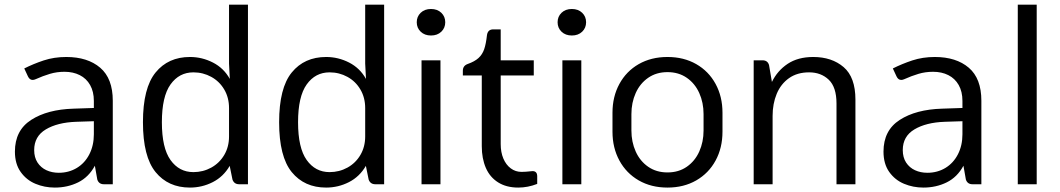

<svg xmlns="http://www.w3.org/2000/svg" viewBox="-20 -808 4648 842"><path d="M474.6 -366.2V0H435.5Q413.6 0 406.7 -20.5L396 -81.1Q369.1 -31.2 322.8 -8.3Q276.4 14.6 220.2 14.6Q175.3 14.6 135.5 -2Q95.7 -18.6 70.6 -54Q45.4 -89.4 45.4 -143.1Q45.4 -236.3 116.7 -282.2Q188 -328.1 302.7 -331.5L391.6 -334.5V-365.2Q391.6 -406.2 375.2 -435.1Q358.9 -463.9 329.8 -478.5Q300.8 -493.2 262.7 -493.2Q229 -493.2 198.7 -484.1Q168.5 -475.1 135.7 -460.4Q129.4 -457.5 123 -457.5Q109.9 -457.5 102.5 -473.1L86.4 -507.8Q126 -527.8 171.6 -543Q217.3 -558.1 270.5 -558.1Q364.3 -558.1 419.4 -511Q474.6 -463.9 474.6 -366.2ZM391.6 -219.2V-276.4L314 -273.9Q231.9 -271 180.9 -240.5Q129.9 -210 129.9 -149.9Q129.9 -117.7 144.5 -95.2Q159.2 -72.8 183.6 -61.5Q208 -50.3 237.8 -50.3Q281.7 -50.3 316.9 -71.5Q352.1 -92.8 371.8 -131.3Q391.6 -169.9 391.6 -219.2Z M1067.4 -787.6V0H1028.8Q1006.8 0 999.5 -20.5L987.3 -80.6Q960 -33.2 913.1 -9.3Q866.2 14.6 813 14.6Q717.8 14.6 662.4 -53.2Q606.9 -121.1 606.9 -272Q606.9 -422.4 662.4 -490.2Q717.8 -558.1 813 -558.1Q866.2 -558.1 913.8 -533.7Q961.4 -509.3 987.8 -461.9L984.4 -529.3V-787.6ZM984.4 -209.5V-334Q984.4 -379.9 963.4 -415.5Q942.4 -451.2 906.5 -470.9Q870.6 -490.7 828.1 -490.7Q765.6 -490.7 727.8 -437.7Q689.9 -384.8 689.9 -272Q689.9 -159.2 727.8 -106.2Q765.6 -53.2 828.1 -53.2Q870.6 -53.2 906.5 -73Q942.4 -92.8 963.4 -128.4Q984.4 -164.1 984.4 -209.5Z M1664.6 -787.6V0H1626Q1604 0 1596.7 -20.5L1584.5 -80.6Q1557.1 -33.2 1510.3 -9.3Q1463.4 14.6 1410.2 14.6Q1314.9 14.6 1259.5 -53.2Q1204.1 -121.1 1204.1 -272Q1204.1 -422.4 1259.5 -490.2Q1314.9 -558.1 1410.2 -558.1Q1463.4 -558.1 1511 -533.7Q1558.6 -509.3 1585 -461.9L1581.5 -529.3V-787.6ZM1581.5 -209.5V-334Q1581.5 -379.9 1560.5 -415.5Q1539.6 -451.2 1503.7 -470.9Q1467.8 -490.7 1425.3 -490.7Q1362.8 -490.7 1325 -437.7Q1287.1 -384.8 1287.1 -272Q1287.1 -159.2 1325 -106.2Q1362.8 -53.2 1425.3 -53.2Q1467.8 -53.2 1503.7 -73Q1539.6 -92.8 1560.5 -128.4Q1581.5 -164.1 1581.5 -209.5Z M1807.6 -710.4Q1807.6 -735.4 1825 -752Q1842.3 -768.6 1870.1 -768.6Q1897.9 -768.6 1915.3 -752Q1932.6 -735.4 1932.6 -710.4Q1932.6 -685.5 1915.3 -668.9Q1897.9 -652.3 1870.1 -652.3Q1842.3 -652.3 1825 -668.9Q1807.6 -685.5 1807.6 -710.4ZM1911.6 -543.5V0H1828.6V-543.5Z M2315.4 -57.6Q2335.9 -57.6 2335.9 -34.7V-1.5Q2294.9 14.6 2252.9 14.6Q2200.7 14.6 2164.6 -8.1Q2128.4 -30.8 2110.6 -71.8Q2092.8 -112.8 2092.8 -167V-477.1H2009.8V-498Q2009.8 -519.5 2030.8 -527.3Q2061.5 -538.1 2078.4 -553.5Q2095.2 -568.8 2103.3 -592Q2111.3 -615.2 2115.7 -654.8Q2119.6 -679.2 2143.1 -679.2H2175.8V-543.5H2320.8V-477.1H2175.8V-176.3Q2175.8 -140.1 2187.5 -112.5Q2199.2 -85 2220 -69.6Q2240.7 -54.2 2267.1 -54.2Q2284.2 -54.2 2309.6 -57.1Q2311.5 -57.6 2315.4 -57.6Z M2425.3 -710.4Q2425.3 -735.4 2442.6 -752Q2460 -768.6 2487.8 -768.6Q2515.6 -768.6 2533 -752Q2550.3 -735.4 2550.3 -710.4Q2550.3 -685.5 2533 -668.9Q2515.6 -652.3 2487.8 -652.3Q2460 -652.3 2442.6 -668.9Q2425.3 -685.5 2425.3 -710.4ZM2529.3 -543.5V0H2446.3V-543.5Z M2666 -230.5V-313.5Q2666 -384.3 2696.3 -439.9Q2726.6 -495.6 2781.2 -526.9Q2835.9 -558.1 2907.2 -558.1Q2978.5 -558.1 3033.2 -526.9Q3087.9 -495.6 3118.2 -439.9Q3148.4 -384.3 3148.4 -313.5V-230.5Q3148.4 -159.7 3118.2 -104Q3087.9 -48.3 3033.2 -16.8Q2978.5 14.6 2907.2 14.6Q2835.9 14.6 2781.2 -16.8Q2726.6 -48.3 2696.3 -104Q2666 -159.7 2666 -230.5ZM3065.4 -235.8V-307.6Q3065.4 -357.9 3046.6 -399.9Q3027.8 -441.9 2991.9 -466.8Q2956.1 -491.7 2907.2 -491.7Q2858.4 -491.7 2822.5 -466.8Q2786.6 -441.9 2767.8 -399.9Q2749 -357.9 2749 -307.6V-235.8Q2749 -185.5 2767.8 -143.6Q2786.6 -101.6 2822.5 -76.7Q2858.4 -51.8 2907.2 -51.8Q2956.1 -51.8 2991.9 -76.7Q3027.8 -101.6 3046.6 -143.6Q3065.4 -185.5 3065.4 -235.8Z M3731.4 -371.1V0H3648.4V-354Q3648.4 -425.8 3614.5 -458.3Q3580.6 -490.7 3528.3 -490.7Q3476.1 -490.7 3440.2 -465.3Q3404.3 -439.9 3386.2 -396.5Q3368.2 -353 3368.2 -299.8V0H3285.2V-543.5H3324.2Q3346.2 -543.5 3352.5 -522.9L3365.2 -448.7Q3389.2 -498 3434.3 -528.1Q3479.5 -558.1 3546.4 -558.1Q3627.9 -558.1 3679.7 -513.7Q3731.4 -469.2 3731.4 -371.1Z M4283.7 -366.2V0H4244.6Q4222.7 0 4215.8 -20.5L4205.1 -81.1Q4178.2 -31.2 4131.8 -8.3Q4085.4 14.6 4029.3 14.6Q3984.4 14.6 3944.6 -2Q3904.8 -18.6 3879.6 -54Q3854.5 -89.4 3854.5 -143.1Q3854.5 -236.3 3925.8 -282.2Q3997.1 -328.1 4111.8 -331.5L4200.7 -334.5V-365.2Q4200.7 -406.2 4184.3 -435.1Q4168 -463.9 4138.9 -478.5Q4109.9 -493.2 4071.8 -493.2Q4038.1 -493.2 4007.8 -484.1Q3977.5 -475.1 3944.8 -460.4Q3938.5 -457.5 3932.1 -457.5Q3918.9 -457.5 3911.6 -473.1L3895.5 -507.8Q3935.1 -527.8 3980.7 -543Q4026.4 -558.1 4079.6 -558.1Q4173.3 -558.1 4228.5 -511Q4283.7 -463.9 4283.7 -366.2ZM4200.7 -219.2V-276.4L4123 -273.9Q4041 -271 3990 -240.5Q3939 -210 3939 -149.9Q3939 -117.7 3953.6 -95.2Q3968.3 -72.8 3992.7 -61.5Q4017.1 -50.3 4046.9 -50.3Q4090.8 -50.3 4126 -71.5Q4161.1 -92.8 4180.9 -131.3Q4200.7 -169.9 4200.7 -219.2Z M4526.4 -787.6V0H4443.4V-787.6Z"/></svg>

Font: Lycee Sans
Style: Regular
Weight: 400
Designer: Justin Alvin
Foundry: Alkove Design
Version: Version 1.030